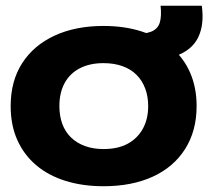

<svg xmlns="http://www.w3.org/2000/svg" viewBox="-20 -636 723 666"><path d="M339 10Q267 10 207.5 -8.5Q148 -27 105.5 -63Q63 -99 40 -150.5Q17 -202 17 -268Q17 -355 57 -417Q97 -479 169.5 -512.5Q242 -546 339 -546Q412 -546 471 -527Q530 -508 573 -472.5Q616 -437 639 -385Q662 -333 662 -268Q662 -182 622 -119Q582 -56 509.5 -23Q437 10 339 10ZM339 -119Q389 -119 423 -137.5Q457 -156 475.5 -189.5Q494 -223 494 -268Q494 -302 483.5 -329.5Q473 -357 453.5 -376.5Q434 -396 405 -406.5Q376 -417 339 -417Q291 -417 256.5 -399Q222 -381 204 -347.5Q186 -314 186 -268Q186 -234 196 -206.5Q206 -179 226 -159.5Q246 -140 274.5 -129.5Q303 -119 339 -119ZM437 -428V-519Q481 -517 504 -526Q527 -535 534 -557Q541 -579 537 -616H680Q689 -551 667.5 -506.5Q646 -462 590 -442Q534 -422 437 -428Z"/></svg>

Font: Mona Sans Expanded
Style: Bold
Weight: 700
Width: 7
Designer: Deni Anggara
Foundry: GitHub
Version: Version 2.000